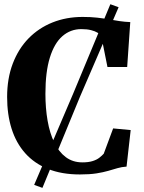

<svg xmlns="http://www.w3.org/2000/svg" viewBox="-20 -834 697 930"><path d="M145.5 61.5 334 -379.5 514.5 -813.5 554.5 -799 367 -364.5 185.5 76ZM367 11Q278.5 11 212.2 -15.8Q146 -42.5 102 -92Q58 -141.5 36.2 -210.5Q14.5 -279.5 14.5 -364.5Q14.5 -454 41.8 -525.8Q69 -597.5 118.2 -648Q167.5 -698.5 234.2 -725.2Q301 -752 380.5 -752Q419.5 -752 450.5 -748.5Q481.5 -745 507.8 -740.2Q534 -735.5 559 -731.8Q584 -728 611 -727L596 -509.5H500.5L470.5 -659.5Q465 -668 452.8 -675.5Q440.5 -683 421 -688Q401.5 -693 374 -693Q321.5 -693 282.2 -658.8Q243 -624.5 221.5 -555Q200 -485.5 200 -379.5Q200 -310 210.5 -249.5Q221 -189 242.8 -143.8Q264.5 -98.5 298.5 -73Q332.5 -47.5 379 -47.5Q408.5 -47.5 428.5 -53.8Q448.5 -60 461.2 -70Q474 -80 482.5 -89.5L528 -212L613 -204L593 -27Q569.5 -25.5 549 -19.5Q528.5 -13.5 504.5 -6.5Q480.5 0.5 447.5 5.8Q414.5 11 367 11Z"/></svg>

Font: Merriweather 48pt ExtraBold
Style: Regular
Weight: 800
Version: Version 2.100